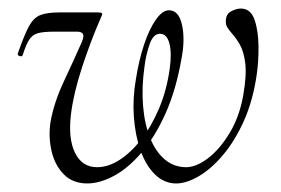

<svg xmlns="http://www.w3.org/2000/svg" viewBox="-20 -416 656 449"><path d="M184 13Q150 13 129 -8.5Q108 -30 100.5 -63Q93 -96 98 -130Q106 -176 129.5 -226Q153 -276 171 -317Q177 -331 174 -336.5Q171 -342 160 -342H108Q82 -342 69 -338.5Q56 -335 48.5 -323.5Q41 -312 33 -287Q31 -283 25.5 -285Q20 -287 22 -292Q37 -335 48 -355Q59 -375 75 -381Q91 -387 120 -387H208Q217 -387 218.5 -385Q220 -383 216 -375Q192 -320 172 -259Q152 -198 146 -149Q139 -92 155.5 -58.5Q172 -25 207 -25Q233 -25 259.5 -42Q286 -59 310 -89.5Q334 -120 352 -162.5Q370 -205 377 -256Q382 -293 376 -315Q370 -337 354 -337Q338 -337 329.5 -311.5Q321 -286 318 -261Q311 -212 314.5 -169Q318 -126 331 -93.5Q344 -61 365.5 -43Q387 -25 415 -25Q439 -25 466.5 -46Q494 -67 517 -105Q540 -143 549 -194Q557 -241 553.5 -268.5Q550 -296 541 -311.5Q532 -327 523 -337Q517 -344 512.5 -350.5Q508 -357 508 -366Q508 -383 520.5 -389.5Q533 -396 543 -396Q566 -396 575 -370.5Q584 -345 584.5 -308.5Q585 -272 580 -239Q571 -179 550 -132.5Q529 -86 501.5 -53.5Q474 -21 445 -4Q416 13 392 13Q364 13 342.5 -8Q321 -29 308.5 -64.5Q296 -100 293 -143.5Q290 -187 298 -232Q305 -276 317 -312Q329 -348 344.5 -370Q360 -392 375 -392Q398 -392 405.5 -358.5Q413 -325 405 -282Q392 -206 367 -150.5Q342 -95 310.5 -58.5Q279 -22 246 -4.5Q213 13 184 13Z"/></svg>

Font: Cormorant Light Light
Style: Italic
Weight: 300
Italic angle: -10°
Version: Version 4.000